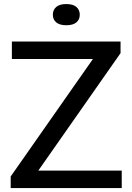

<svg xmlns="http://www.w3.org/2000/svg" viewBox="-20 -950 669 970"><path d="M34 0V-58.5L449.5 -652H40V-740H589V-681.5L173.5 -88H595V0ZM315 -822.5Q281 -822.5 264 -837Q247 -851.5 247 -875.5Q247 -900 264 -914.8Q281 -929.5 315 -929.5Q349 -929.5 366 -914.8Q383 -900 383 -875.5Q383 -851.5 366 -837Q349 -822.5 315 -822.5Z"/></svg>

Font: Encode Sans Semi Expanded Medium
Style: Regular
Weight: 500
Width: 6
Designer: Multiple Designers
Foundry: Impallari Type
Version: Version 3.000; ttfautohint (v1.8.3) -l 8 -r 50 -G 200 -x 14 